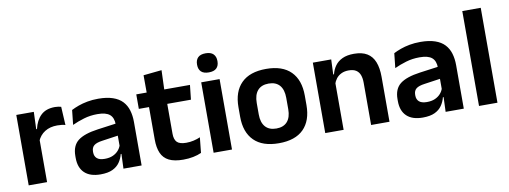

<svg xmlns="http://www.w3.org/2000/svg" viewBox="-58 -993 3494 1317"><g transform="rotate(-10 1689.0 -334.5)"><path d="M180.5 -285 148 -370.5H179Q192.5 -430 228 -464Q263.5 -498 326.5 -498Q339.5 -498 350 -496.2Q360.5 -494.5 369 -492L376 -364Q365 -367.5 350.5 -369.2Q336 -371 320 -371Q269 -371 233.2 -348.5Q197.5 -326 180.5 -285ZM56 0V-490.5H178L172.5 -340L184 -335.5V0Z M716 0 720.5 -120 717 -131V-284.5L716.5 -306.5Q716.5 -354.5 690.2 -377Q664 -399.5 604.5 -399.5Q554 -399.5 509.8 -386.2Q465.5 -373 428 -355.5L439 -457.5Q461 -469 489.2 -479.2Q517.5 -489.5 552.5 -496Q587.5 -502.5 628 -502.5Q688 -502.5 729.5 -488.2Q771 -474 795.8 -447.5Q820.5 -421 831.5 -384.2Q842.5 -347.5 842.5 -303V0ZM555.5 11.5Q482.5 11.5 444.2 -25Q406 -61.5 406 -129V-143Q406 -214.5 450 -248.8Q494 -283 589.5 -296L728.5 -315L736 -232.5L608 -214Q566 -208.5 548.2 -194Q530.5 -179.5 530.5 -151.5V-146.5Q530.5 -119 547.8 -103.8Q565 -88.5 602 -88.5Q635 -88.5 658.5 -99Q682 -109.5 697.2 -126.8Q712.5 -144 719 -165.5L737 -102H715Q707 -70.5 689.2 -44.8Q671.5 -19 639.5 -3.8Q607.5 11.5 555.5 11.5Z M1132 10.5Q1069.5 10.5 1032.2 -8.2Q995 -27 978.5 -65Q962 -103 962 -158.5V-444.5H1089V-177.5Q1089 -137.5 1107.2 -118.8Q1125.5 -100 1171.5 -100Q1198.5 -100 1223.5 -105.8Q1248.5 -111.5 1269.5 -121L1258.5 -14Q1233.5 -2.5 1201.2 4Q1169 10.5 1132 10.5ZM891 -385.5V-486.5H1265L1254 -385.5ZM963.5 -477 963 -607 1090.5 -620 1085.5 -477Z M1344 0V-490.5H1472V0ZM1408 -548.5Q1371.5 -548.5 1354.2 -565.8Q1337 -583 1337 -613.5V-616Q1337 -646.5 1354.2 -664Q1371.5 -681.5 1408 -681.5Q1444 -681.5 1461.5 -664Q1479 -646.5 1479 -616V-613.5Q1479 -582.5 1461.5 -565.5Q1444 -548.5 1408 -548.5Z M1797.5 13.5Q1683.5 13.5 1624.8 -45Q1566 -103.5 1566 -211.5V-278Q1566 -386.5 1624.8 -445.2Q1683.5 -504 1797.5 -504Q1911 -504 1969.5 -445.2Q2028 -386.5 2028 -278V-211.5Q2028 -103.5 1969.8 -45Q1911.5 13.5 1797.5 13.5ZM1797.5 -89Q1847.5 -89 1873.8 -119Q1900 -149 1900 -205V-284.5Q1900 -341.5 1873.8 -371.8Q1847.5 -402 1797.5 -402Q1747 -402 1720.8 -371.8Q1694.5 -341.5 1694.5 -284.5V-205Q1694.5 -149 1720.8 -119Q1747 -89 1797.5 -89Z M2441 0V-294.5Q2441 -325.5 2432.8 -348Q2424.5 -370.5 2405.5 -383Q2386.5 -395.5 2353.5 -395.5Q2324.5 -395.5 2302.8 -385Q2281 -374.5 2267.2 -356.8Q2253.5 -339 2246.5 -316.5L2226.5 -386.5H2250.5Q2258.5 -419 2277.2 -445Q2296 -471 2328.2 -486.2Q2360.5 -501.5 2409 -501.5Q2465.5 -501.5 2500.5 -480.2Q2535.5 -459 2552.2 -417Q2569 -375 2569 -313V0ZM2121.5 0V-490.5H2249.5L2244.5 -371L2249.5 -360.5V0Z M2960 0 2964.5 -120 2961 -131V-284.5L2960.5 -306.5Q2960.5 -354.5 2934.2 -377Q2908 -399.5 2848.5 -399.5Q2798 -399.5 2753.8 -386.2Q2709.5 -373 2672 -355.5L2683 -457.5Q2705 -469 2733.2 -479.2Q2761.5 -489.5 2796.5 -496Q2831.5 -502.5 2872 -502.5Q2932 -502.5 2973.5 -488.2Q3015 -474 3039.8 -447.5Q3064.5 -421 3075.5 -384.2Q3086.5 -347.5 3086.5 -303V0ZM2799.5 11.5Q2726.5 11.5 2688.2 -25Q2650 -61.5 2650 -129V-143Q2650 -214.5 2694 -248.8Q2738 -283 2833.5 -296L2972.5 -315L2980 -232.5L2852 -214Q2810 -208.5 2792.2 -194Q2774.5 -179.5 2774.5 -151.5V-146.5Q2774.5 -119 2791.8 -103.8Q2809 -88.5 2846 -88.5Q2879 -88.5 2902.5 -99Q2926 -109.5 2941.2 -126.8Q2956.5 -144 2963 -165.5L2981 -102H2959Q2951 -70.5 2933.2 -44.8Q2915.5 -19 2883.5 -3.8Q2851.5 11.5 2799.5 11.5Z M3192.5 0V-661H3321V0Z"/></g></svg>

Font: Anek Tamil SemiBold
Style: Regular
Weight: 600
Version: Version 1.003